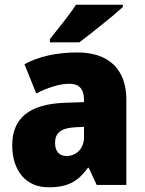

<svg xmlns="http://www.w3.org/2000/svg" viewBox="-20 -786 616 816"><path d="M502 -756V-766H303C274 -721 226 -663 192 -620V-606H317C369 -645 462 -719 502 -756ZM310 -563C219 -563 144 -546 84 -513L134 -389C186 -415 235 -430 275 -430C314 -430 337 -410 337 -362V-352L252 -349C109 -343 32 -287 32 -169C32 -59 91 10 186 10C270 10 311 -15 354 -73H357L391 0H517V-363C517 -494 439 -563 310 -563ZM299 -245 337 -247V-202C337 -155 304 -123 263 -123C233 -123 214 -141 214 -179C214 -220 238 -242 299 -245Z"/></svg>

Font: Noto Sans Gujarati UI SemiCondensed Black
Style: Regular
Weight: 900
Width: 4
Designer: Jelle Bosma - Monotype Design Team, Universal Thirst
Foundry: Monotype Imaging Inc.
Version: Version 2.106